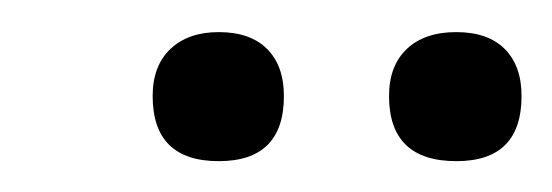

<svg xmlns="http://www.w3.org/2000/svg" viewBox="-20 -580 351 122"><path d="M270 -477.6Q227.2 -477.6 227.2 -519Q227.2 -538.2 238.5 -548.9Q249.8 -559.6 269.9 -559.6Q290 -559.6 300.7 -548.9Q311.4 -538.2 311.4 -519Q311.4 -477.6 270 -477.6ZM119 -477.6Q77 -477.6 77 -519Q77 -538.2 88.3 -548.9Q99.6 -559.6 119 -559.6Q139 -559.6 149.7 -548.9Q160.4 -538.2 160.4 -519Q160.4 -477.6 119 -477.6Z"/></svg>

Font: Cormorant Light
Style: Italic
Weight: 300
Italic angle: -10°
Designer: Christian Thalmann (Catharsis Fonts)
Foundry: Catharsis Fonts
Version: Version 4.000